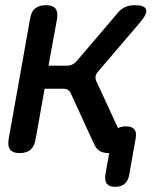

<svg xmlns="http://www.w3.org/2000/svg" viewBox="-20 -580 640 740"><path d="M424 140Q401 140 392 128.5Q383 117 386 94L401 10H398Q378 10 364.5 2Q351 -6 343 -24L253 -220Q249 -229 242 -233.5Q235 -238 224 -238H152L117 -42Q112 -15 97 -2.5Q82 10 56 10Q30 10 19.5 -2.5Q9 -15 13 -42L96 -508Q100 -535 115.5 -547.5Q131 -560 157 -560Q183 -560 193.5 -547.5Q204 -535 200 -508L167 -327H239Q250 -327 259 -331.5Q268 -336 276 -345L431 -527Q444 -544 461 -552Q478 -560 498 -560Q537 -560 543 -544Q549 -528 521 -495L358 -304Q350 -295 348.5 -286Q347 -277 351 -268L435 -86Q447 -93 465 -93Q488 -93 497.5 -82Q507 -71 503 -48L478 94Q474 117 460.5 128.5Q447 140 424 140Z"/></svg>

Font: Maple Mono Medium
Style: Italic
Weight: 500
Italic angle: -10°
Monospace: yes
Designer: subframe7536
Version: Version 7.000